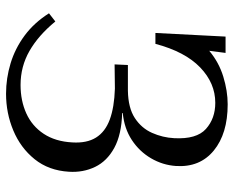

<svg xmlns="http://www.w3.org/2000/svg" viewBox="-89 -667 773 635"><g transform="rotate(90 297.5 -349.5)"><path d="M290 17Q239 17 189.5 2Q140 -13 97.5 -44.5Q55 -76 24 -125L51 -146Q97 -90 148.5 -60.5Q200 -31 261 -31Q313 -31 355 -50Q397 -69 422.5 -107.5Q448 -146 451 -202Q454 -250 435 -280.5Q416 -311 375.5 -326Q335 -341 273 -343L193 -342L195 -386H280Q337 -387 370.5 -409Q404 -431 419.5 -466Q435 -501 437 -539Q441 -613 406.5 -644Q372 -675 320 -675Q255 -675 203 -625Q151 -575 125 -477H89L101 -709H155L148 -655Q186 -687 233.5 -701.5Q281 -716 325 -716Q422 -716 478 -670Q534 -624 529 -545Q526 -501 503.5 -462.5Q481 -424 443 -399Q405 -374 354 -369V-367Q425 -365 469 -341Q513 -317 532 -277.5Q551 -238 548 -191Q544 -124 506.5 -77.5Q469 -31 411.5 -7Q354 17 290 17Z"/></g></svg>

Font: Lora
Style: Italic
Weight: 400
Italic angle: -3°
Designer: Olga Karpushina, Alexei Vanyashin (Cyrillic)
Foundry: Cyreal
Version: Version 3.008